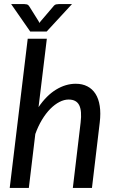

<svg xmlns="http://www.w3.org/2000/svg" viewBox="-20 -929 572 949"><path d="M28 0ZM28 0 117 -737.5H211.5L170.5 -399.5Q209.5 -457 257 -486Q304.5 -515 354.5 -515Q387 -515 411.8 -502.2Q436.5 -489.5 452 -465.2Q467.5 -441 473 -405.2Q478.5 -369.5 473 -323.5L434.5 0H340L378.5 -323.5Q385.5 -381 371.5 -409Q357.5 -437 319 -437Q297 -437 273.8 -425Q250.5 -413 228.5 -390.8Q206.5 -368.5 187.5 -337Q168.5 -305.5 154.5 -266.5L122.5 0ZM35 -909H98.5Q104 -909 111.8 -907.5Q119.5 -906 125 -897L170.5 -824.5L175 -815.5Q176.5 -818 178 -820Q179.5 -822 181.5 -824.5L243 -896.5Q250 -906 258.2 -907.5Q266.5 -909 272.5 -909H336L210.5 -773H129.5Z"/></svg>

Font: Lato Medium
Style: Italic
Weight: 500
Italic angle: -7°
Designer: Lukasz Dziedzic
Foundry: tyPoland Lukasz Dziedzic
Version: Version 2.006; 2014-01-15